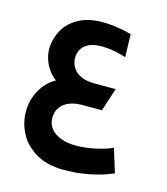

<svg xmlns="http://www.w3.org/2000/svg" viewBox="-85 -579 570 657"><g transform="rotate(15 199.5 -250.5)"><path d="M304 -416 302 -497Q273 -505 247 -508.5Q221 -512 196 -512Q146 -511 113.5 -492.5Q81 -474 65 -446.5Q49 -419 46 -388Q44 -368 49.5 -347Q55 -326 67 -308Q79 -290 96 -278Q62 -259 43 -224Q24 -189 24 -149Q24 -109 43 -72.5Q62 -36 102 -12.5Q142 11 202 11Q233 11 262.5 7Q292 3 320 -4.5Q348 -12 373 -23L347 -107Q333 -100 317.5 -95.5Q302 -91 285.5 -87.5Q269 -84 252 -82Q235 -80 218 -80Q190 -80 166.5 -88.5Q143 -97 130 -113Q117 -129 117 -151Q117 -169 124 -182Q131 -195 143 -203.5Q155 -212 170.5 -216Q186 -220 201 -220H274L301 -302H226Q196 -302 176.5 -311.5Q157 -321 148 -336.5Q139 -352 139 -369Q139 -386 146 -399Q153 -412 167 -420Q181 -428 199 -430Q217 -432 234 -430.5Q251 -429 268.5 -425.5Q286 -422 304 -416Z"/></g></svg>

Font: Advent Pro SemiBold
Style: Regular
Weight: 600
Designer: VivaRado, Andreas Kalpakidis
Foundry: VivaRado, Andreas Kalpakidis
Version: Version 3.000